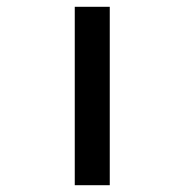

<svg xmlns="http://www.w3.org/2000/svg" viewBox="-20 -545 543 565"><path d="M200 0V-525H303V0Z"/></svg>

Font: Lexend Zetta
Style: Regular
Weight: 400
Designer: Bonnie Shaver-Troup, Thomas Jockin
Foundry: Lexend
Version: Version 1.007